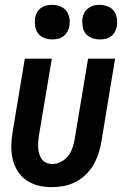

<svg xmlns="http://www.w3.org/2000/svg" viewBox="-20 -761 515 789"><path d="M193 8Q164 8 137.5 1.5Q111 -5 89 -20Q67 -35 52.5 -58Q38 -81 32 -107.5Q26 -134 26.5 -162.5Q27 -191 32 -219L82 -520H193L140 -204Q138 -191 137 -178Q136 -165 137 -152.5Q138 -140 141.5 -128Q145 -116 152 -106.5Q159 -97 170.5 -92Q182 -87 195 -87Q213 -87 230.5 -96Q248 -105 260 -120.5Q272 -136 278 -154Q284 -172 287 -190L342 -520H453L396 -175Q392 -151 384 -127.5Q376 -104 363 -82Q350 -60 331 -42Q312 -24 289 -12.5Q266 -1 241.5 3.5Q217 8 193 8ZM390 -599Q373 -599 357 -605Q341 -611 331.5 -623.5Q322 -636 319.5 -653Q317 -670 319 -687Q321 -699 327.5 -710Q334 -721 344.5 -728.5Q355 -736 366.5 -738.5Q378 -741 389 -741Q406 -741 422 -735Q438 -729 447.5 -716.5Q457 -704 460 -687Q463 -670 460 -653Q458 -641 452 -630Q446 -619 436 -611.5Q426 -604 414 -601.5Q402 -599 390 -599ZM195 -599Q178 -599 162 -605Q146 -611 136.5 -623.5Q127 -636 124.5 -653Q122 -670 124 -687Q126 -699 132 -710Q138 -721 148.5 -728.5Q159 -736 170.5 -738.5Q182 -741 194 -741Q211 -741 227 -735Q243 -729 252.5 -716.5Q262 -704 265 -687Q268 -670 265 -653Q263 -641 256.5 -630Q250 -619 240 -611.5Q230 -604 218 -601.5Q206 -599 195 -599Z"/></svg>

Font: Iosevka QP
Style: Bold Italic
Weight: 700
Italic angle: -9°
Designer: Belleve Invis
Foundry: Belleve Invis
Version: Version 20.0.0; ttfautohint (v1.8.4)